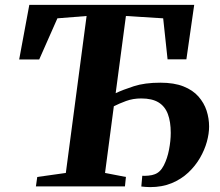

<svg xmlns="http://www.w3.org/2000/svg" viewBox="-20 -763 900 786"><path d="M127 0 132.5 -38.5 249.5 -55 334.5 -697.5 215 -688 140.5 -519.5H58.5L100 -743H775L743 -520H666L648 -688L495.5 -697.5L453.5 -381.5Q483 -395.5 527.8 -410Q572.5 -424.5 636.5 -424.5Q693 -424.5 731.2 -409.2Q769.5 -394 792.5 -367.8Q815.5 -341.5 825.8 -309.8Q836 -278 836 -245Q836 -216 826.8 -182.5Q817.5 -149 798.5 -116.2Q779.5 -83.5 750.8 -56.5Q722 -29.5 683 -13.2Q644 3 594.5 3Q585 3 576.2 2.2Q567.5 1.5 558.5 0.5L562.5 -43.5Q571 -42.5 587.2 -44Q603.5 -45.5 613 -49.5Q636 -57.5 650.5 -85.8Q665 -114 672 -150.5Q679 -187 679 -219Q679 -264.5 667.2 -296Q655.5 -327.5 629 -343.8Q602.5 -360 558 -360Q524.5 -360 496 -349.5Q467.5 -339 446 -328L410 -55L495.5 -38.5L491.5 0Z"/></svg>

Font: Merriweather 60pt ExtraBold
Style: Italic
Weight: 800
Italic angle: -7.8°
Version: Version 2.101